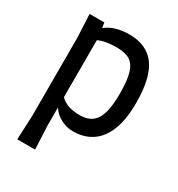

<svg xmlns="http://www.w3.org/2000/svg" viewBox="-190 -737 986 1061"><g transform="rotate(30 303.5 -206.0)"><path d="M547 -301Q547 -149 488.5 -70.5Q430 8 321 8Q280 8 242.5 -12Q205 -32 185 -65V50L192 200H78L85 50V-451L78 -600H172L177 -567Q233 -612 326 -612Q438 -612 492.5 -537Q547 -462 547 -301ZM443 -301Q443 -385 429.5 -431Q416 -477 385.5 -496Q355 -515 301 -515Q226 -515 185 -494V-131Q225 -88 310 -88Q381 -88 412 -137Q443 -186 443 -301Z"/></g></svg>

Font: Farro
Style: Regular
Weight: 400
Designer: Aceler Chua
Foundry: Grayscale Limited
Version: Version 1.101